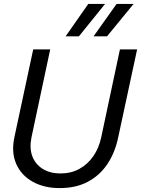

<svg xmlns="http://www.w3.org/2000/svg" viewBox="-20 -951 722 983"><path d="M285 12Q206 12 147.5 -20.5Q89 -53 63 -112Q37 -171 54 -250L150 -698H237L141 -247Q130 -192 145.5 -151Q161 -110 198.5 -86.5Q236 -63 290 -63Q344 -63 386.5 -86.5Q429 -110 457.5 -151Q486 -192 498 -247L594 -698H682L585 -247Q569 -170 530 -111.5Q491 -53 430 -20.5Q369 12 285 12ZM316 -765 432 -931H518L384 -765ZM459 -765 577 -931H664L528 -765Z"/></svg>

Font: Azeret Mono Thin Light
Style: Italic
Weight: 300
Italic angle: -12°
Version: Version 1.002